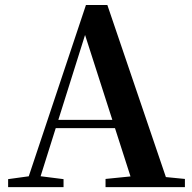

<svg xmlns="http://www.w3.org/2000/svg" viewBox="-20 -765 786 785"><path d="M13.2 0V-32.6L112.6 -46.3H131.1L239.8 -32.6V0ZM82.8 0 331.4 -744.6H418.9L672.2 0H527.6L316.7 -656.5H337.4L334.2 -642.5L132 0ZM193.5 -241.1 200.6 -275H517.8L524.9 -241.1ZM411.5 0V-33.4L546.7 -47H597.4L736 -33.4V0Z"/></svg>

Font: Noto Serif JP
Style: Regular
Weight: 200
Designer: Ryoko NISHIZUKA 西塚涼子 (kana & ideographs); Frank Grießhammer (Latin, Greek & Cyrillic); Wenlong ZHANG 张文龙 (bopomofo); San
Foundry: Adobe
Version: Version 2.001;hotconv 1.1.0;makeotfexe 2.6.0